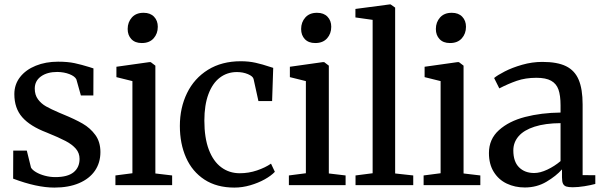

<svg xmlns="http://www.w3.org/2000/svg" viewBox="-20 -839 2738 870"><path d="M120.5 -79.5Q126.5 -69 143.2 -59Q160 -49 183.2 -42.8Q206.5 -36.5 230.5 -36.5Q286.5 -36.5 313.5 -58.5Q340.5 -80.5 340.5 -119Q340.5 -145.5 323.8 -165Q307 -184.5 277 -200.2Q247 -216 191.5 -238.5Q116.5 -267 80.8 -307.8Q45 -348.5 45 -412.5Q45 -456.5 71 -489.8Q97 -523 142 -541.2Q187 -559.5 243 -559.5Q287 -559.5 318.2 -552.8Q349.5 -546 385 -535L403.5 -529L403 -406.5H346.5L326 -479.5Q319 -493.5 294.8 -503Q270.5 -512.5 239.5 -513Q194 -513 165.8 -492.8Q137.5 -472.5 137.5 -437.5Q137.5 -409 152 -389.2Q166.5 -369.5 188.5 -357Q210.5 -344.5 249 -328Q261.5 -323 264.5 -321.5Q319.5 -299 354.2 -279Q389 -259 412 -227.5Q435 -196 435 -150Q435 -101.5 410 -65.2Q385 -29 338 -9Q291 11 226.5 11Q146.5 11 39.5 -29.5L40 -156.5H101.5Z M503 -44 580 -54V-471.5L507.5 -489.5V-536.5L656.5 -557.5H663L684 -541.5V-53L760 -44V0H503ZM622 -644Q592 -644 575.2 -661.8Q558.5 -679.5 558.5 -707.5Q558.5 -738.5 577.5 -759.8Q596.5 -781 630 -781H631Q661 -781 678 -763.2Q695 -745.5 695 -717.5Q695 -686.5 676 -665.2Q657 -644 623 -644Z M1071 -561.5Q1107.5 -561.5 1138.5 -554.5Q1169.5 -547.5 1202 -536.5L1218 -531.5L1213 -381H1151L1129 -481Q1126 -493.5 1103.5 -503Q1081 -512.5 1053.5 -512.5Q1009.5 -512.5 976.2 -487.2Q943 -462 924.5 -412.5Q906 -363 906 -292.5Q906 -214.5 926.2 -161Q946.5 -107.5 982.8 -80.8Q1019 -54 1066.5 -54Q1107 -54 1144.5 -66.8Q1182 -79.5 1208 -97.5L1225.5 -60.5Q1208.5 -42.5 1179.2 -26.2Q1150 -10 1114 0.5Q1078 11 1042 11Q962 11 906.5 -25.2Q851 -61.5 823 -124.8Q795 -188 795 -268.5Q795 -350.5 827.5 -417.2Q860 -484 922.5 -522.8Q985 -561.5 1071 -561.5Z M1289 -44 1366 -54V-471.5L1293.5 -489.5V-536.5L1442.5 -557.5H1449L1470 -541.5V-53L1546 -44V0H1289ZM1408 -644Q1378 -644 1361.2 -661.8Q1344.5 -679.5 1344.5 -707.5Q1344.5 -738.5 1363.5 -759.8Q1382.5 -781 1416 -781H1417Q1447 -781 1464 -763.2Q1481 -745.5 1481 -717.5Q1481 -686.5 1462 -665.2Q1443 -644 1409 -644Z M1591 -44 1668.5 -54V-749L1590.5 -760V-798.5L1745.5 -819H1750L1770.5 -804.5V-53L1852.5 -44V0H1591Z M1899.5 -44 1976.5 -54V-471.5L1904 -489.5V-536.5L2053 -557.5H2059.5L2080.5 -541.5V-53L2156.5 -44V0H1899.5ZM2018.5 -644Q1988.5 -644 1971.8 -661.8Q1955 -679.5 1955 -707.5Q1955 -738.5 1974 -759.8Q1993 -781 2026.5 -781H2027.5Q2057.5 -781 2074.5 -763.2Q2091.5 -745.5 2091.5 -717.5Q2091.5 -686.5 2072.5 -665.2Q2053.5 -644 2019.5 -644Z M2520 -329V-361.5Q2520 -406.5 2510.5 -433.2Q2501 -460 2477.2 -473.2Q2453.5 -486.5 2410.5 -486.5Q2361 -486.5 2321.5 -472.8Q2282 -459 2242.5 -438.5L2219 -485.5Q2233.5 -498 2267 -515.2Q2300.5 -532.5 2345.8 -545.5Q2391 -558.5 2437.5 -558.5Q2505.5 -558.5 2545 -539Q2584.5 -519.5 2602.2 -477.5Q2620 -435.5 2620 -365.5V-45.5L2677.5 -45V-5.5Q2657.5 0 2628 4.8Q2598.5 9.5 2575.5 9.5Q2556.5 9.5 2546.2 6.2Q2536 3 2531.2 -6.5Q2526.5 -16 2526.5 -35.5V-71.5Q2500 -41.5 2456.2 -15.5Q2412.5 10.5 2358 10.5Q2313.5 10.5 2276.5 -7Q2239.5 -24.5 2217.5 -59.8Q2195.5 -95 2195.5 -145.5Q2195.5 -208.5 2240.8 -249.2Q2286 -290 2359.2 -309Q2432.5 -328 2520 -329ZM2520 -109V-281Q2450.5 -280.5 2402.2 -265Q2354 -249.5 2330 -221.8Q2306 -194 2306 -157.5Q2306 -106.5 2332 -80.8Q2358 -55 2400.5 -55Q2427.5 -55 2460.2 -70.5Q2493 -86 2520 -109Z"/></svg>

Font: Merriweather 12pt
Style: Regular
Weight: 400
Designer: Eben Sorkin
Foundry: Eben Sorkin
Version: Version 2.100